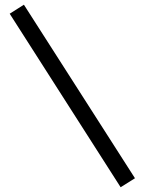

<svg xmlns="http://www.w3.org/2000/svg" viewBox="-20 -726 611 812"><path d="M21 -668 81.1 -706.1 550.8 27.8 490.2 65.9Z"/></svg>

Font: Rawengulk
Style: Bold
Weight: 700
Version: Version 0.92